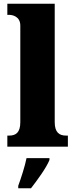

<svg xmlns="http://www.w3.org/2000/svg" viewBox="-20 -780 400 1021"><path d="M19 0H341V-59H331C296 -59 271 -75 271 -130V-760H19V-701H29C44 -701 88 -694 88 -644V-130C88 -75 64 -59 29 -59H19ZM77 208V221H145C179 177 226 113 243 71V61H121C113 103 91 170 77 208Z"/></svg>

Font: Noto Serif Devanagari SemiCondensed Black
Style: Regular
Weight: 900
Width: 4
Designer: Universal Thirst, Indian Type Foundry and the Monotype Design Team
Foundry: Monotype Imaging Inc.
Version: Version 2.004